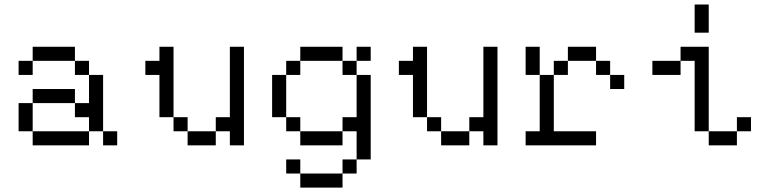

<svg xmlns="http://www.w3.org/2000/svg" viewBox="-20 -645 3415 852"><path d="M125 0H375V-62.5H125ZM62.5 -62.5H125V-187.5H62.5ZM62.5 -312.5H125V-375H62.5ZM125 -187.5H312.5V-250H125ZM125 -375H312.5V-437.5H125ZM312.5 -125H375V-62.5H437.5V-312.5H375V-187.5H312.5ZM312.5 -312.5H375V-375H312.5ZM437.5 0H500V-62.5H437.5Z M625 -312.5H687.5V-125H750V-437.5H687.5V-375H625ZM750 -62.5H812.5V-125H750ZM812.5 0H937.5V-62.5H812.5ZM937.5 -62.5H1000V0H1062.5V-437.5H1000V-125H937.5Z M1187.5 -312.5V-125H1250V-312.5ZM1250 125H1312.5V62.5H1250ZM1250 -62.5H1312.5V-125H1250ZM1250 -312.5H1312.5V-375H1250ZM1312.5 187.5H1500V125H1312.5ZM1312.5 0H1500V-62.5H1312.5ZM1312.5 -375H1500V-437.5H1312.5ZM1500 125H1562.5V62.5H1500ZM1500 -62.5H1562.5V62.5H1625V-312.5H1562.5V-125H1500ZM1500 -312.5H1562.5V-375H1500ZM1562.5 -375H1625V-437.5H1562.5Z M1750 -312.5H1812.5V-125H1875V-437.5H1812.5V-375H1750ZM1875 -62.5H1937.5V-125H1875ZM1937.5 0H2062.5V-62.5H1937.5ZM2062.5 -62.5H2125V0H2187.5V-437.5H2125V-125H2062.5Z M2312.5 0H2625V-62.5H2437.5V-312.5H2375V-62.5H2312.5ZM2312.5 -312.5H2375V-437.5H2312.5ZM2437.5 -312.5H2500V-375H2437.5ZM2500 -375H2625V-437.5H2500ZM2625 -312.5H2687.5V-375H2625ZM2687.5 -250H2750V-312.5H2687.5Z M3125 0H3250V-62.5H3125ZM2875 -312.5H3000V-375H2875ZM3000 -375H3062.5V-62.5H3125V-437.5H3000ZM3062.5 -500H3125V-625H3062.5ZM3250 -62.5H3312.5V-125H3250Z"/></svg>

Font: ChillMoonMono
Style: Regular
Weight: 400
Designer: Warren2060
Foundry: ChillType
Version: Version 1.000;Glyphs 3.1.1 (3135)